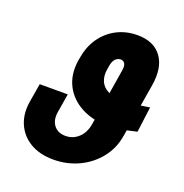

<svg xmlns="http://www.w3.org/2000/svg" viewBox="-133 -856 941 984"><g transform="rotate(20 337.5 -363.5)"><path d="M638.2 -411.1 620.1 -272Q575.7 -261.7 549.6 -256.3Q523.4 -251 507.1 -249Q490.7 -247.1 474.1 -247.1Q385.3 -247.1 321.8 -280.8Q258.3 -314.5 228.3 -373.5Q198.2 -432.6 210 -510.7L213.4 -528.3Q223.6 -591.8 256.8 -638.7Q290 -685.5 340.3 -711.4Q390.6 -737.3 452.1 -737.3Q541.5 -737.3 583.7 -679.4Q626 -621.6 608.9 -520L560.5 -228.5Q549.3 -157.2 506.3 -103.5Q463.4 -49.8 399.9 -20Q336.4 9.8 262.7 9.8Q188 9.8 136 -21.2Q84 -52.2 60.8 -106Q37.6 -159.7 48.8 -228.5L65.9 -329.6H218.8L202.1 -228.5Q194.3 -182.1 216.1 -153.8Q237.8 -125.5 279.8 -125.5Q320.8 -125.5 350.6 -153.3Q380.4 -181.2 388.2 -228.5L439 -541.5Q442.9 -565.9 436 -578.1Q429.2 -590.3 413.1 -590.8Q396.5 -590.3 384.5 -578.1Q372.6 -565.9 368.2 -540L364.7 -520Q358.4 -480.5 371.6 -452.1Q384.8 -423.8 417 -408.9Q449.2 -394 499 -394Q510.7 -394 516.4 -394Q522 -394 532.2 -395.3Q542.5 -396.5 566.4 -400.1Q590.3 -403.8 638.2 -411.1Z"/></g></svg>

Font: Inter 18pt ExtraBold
Style: Italic
Weight: 800
Italic angle: -9.3988°
Designer: Rasmus Andersson
Foundry: rsms
Version: Version 4.001;git-66647c0bb